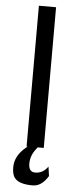

<svg xmlns="http://www.w3.org/2000/svg" viewBox="-62 -763 413 1002"><g transform="rotate(5 144.5 -262.5)"><path d="M156 138Q122 138 122 94Q122 51 152 14L163 0L113 -1Q105 6 96 14Q40 61 40 120Q40 152 50 170Q71 206 149 206Q196 206 230 150L223 101Q197 138 156 138ZM190 -731H100V6H190Z"/></g></svg>

Font: Sawarabi Gothic
Style: Regular
Weight: 400
Designer: mshio (mshio@users.sourceforge.jp)
Version: Version 20141215